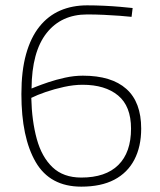

<svg xmlns="http://www.w3.org/2000/svg" viewBox="-20 -689 600 718"><path d="M284 9Q167 9 113.5 -83Q60 -175 60 -337Q60 -424 77.5 -486.5Q95 -549 127.5 -589.5Q160 -630 205 -649.5Q250 -669 306 -669Q337 -669 369 -667.5Q401 -666 429.5 -663.5Q458 -661 476 -659L472 -626Q455 -628 427.5 -630Q400 -632 368.5 -633.5Q337 -635 306 -635Q209 -635 154 -565Q99 -495 98 -358Q98 -358 115.5 -365Q133 -372 161 -381.5Q189 -391 223 -398.5Q257 -406 290 -406Q397 -406 452.5 -356.5Q508 -307 508 -208Q508 -141 482.5 -92Q457 -43 407.5 -17Q358 9 284 9ZM284 -25Q375 -25 422.5 -72Q470 -119 470 -208Q470 -292 421.5 -332Q373 -372 289 -372Q256 -372 219.5 -364Q183 -356 151 -345Q119 -334 97 -323Q99 -237 117.5 -169.5Q136 -102 176.5 -63.5Q217 -25 284 -25Z"/></svg>

Font: TitilliumWeb ExtraLight
Style: Regular
Weight: 400
Designer: Mohamed Gaber, Accademia di Belle Arti di Urbino and others
Foundry: Kief Type Foundry, Accademia di Belle Arti di Urbino and others
Version: Version 3.000; ttfautohint (v1.8.2)